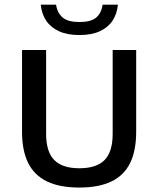

<svg xmlns="http://www.w3.org/2000/svg" viewBox="-20 -814 693 841"><path d="M327.5 7.5Q241 7.5 185.5 -19.5Q130 -46.5 103.2 -100.5Q76.5 -154.5 76.5 -237V-595H182V-227.5Q182 -149.5 217.5 -113.2Q253 -77 327.5 -77Q403 -77 438.2 -113.2Q473.5 -149.5 473.5 -227.5V-595H576.5V-237Q576.5 -154.5 550.2 -100.5Q524 -46.5 468.8 -19.5Q413.5 7.5 327.5 7.5ZM328 -660.5Q275 -660.5 238.8 -677Q202.5 -693.5 182.5 -723.2Q162.5 -753 158.5 -793.5H225.5Q231.5 -756 255 -736.8Q278.5 -717.5 328 -717.5Q378 -717.5 401 -736.8Q424 -756 429.5 -793.5H496.5Q492.5 -753 472.8 -723.2Q453 -693.5 417 -677Q381 -660.5 328 -660.5Z"/></svg>

Font: Encode Sans SC Condensed Thin Medium
Style: Regular
Weight: 500
Version: Version 3.002